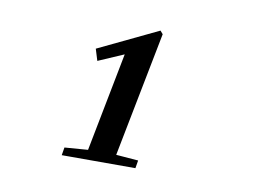

<svg xmlns="http://www.w3.org/2000/svg" viewBox="-53 -784 719 541"><g transform="rotate(10 307.0 -514.0)"><path d="M152.8 -317 156.6 -339.6 227.8 -345 222.4 -340.4 279.2 -632.2 283 -629.6 205.4 -596 195.2 -629.2 366 -711 373.8 -702 303 -340.4 299.2 -345 367.4 -339.6 363.6 -317Z"/></g></svg>

Font: Wittgenstein
Style: Italic
Weight: 400
Italic angle: -11°
Designer: Jörg Drees
Foundry: Jörg Drees
Version: Version 1.500